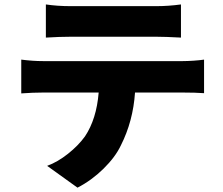

<svg xmlns="http://www.w3.org/2000/svg" viewBox="-20 -784 1017 877"><path d="M302.7 -755.9H693.4Q749 -755.9 806.6 -763.7V-612.3Q734.4 -616.2 693.4 -616.2H302.7Q253.9 -616.2 189.5 -612.3V-763.7Q242.2 -755.9 302.7 -755.9ZM77.1 -511.7Q129.9 -504.9 175.8 -504.9H815.4Q835 -504.9 864.3 -506.8Q893.6 -508.8 912.1 -511.7V-358.4Q873 -361.3 815.4 -361.3H596.7Q587.9 -230.5 532.2 -120.1Q506.8 -66.4 452.6 -13.2Q398.4 40 334 73.2L195.3 -26.4Q243.2 -43.9 290.5 -81.5Q337.9 -119.1 368.2 -161.1Q420.9 -240.2 430.7 -361.3H175.8Q131.8 -361.3 77.1 -357.4Z"/></svg>

Font: Min Sans Black
Style: Regular
Weight: 900
Designer: Jinseong-Kim, NotoSansCJK, Nunito
Foundry: Jinseong-Kim
Version: Version 1.000